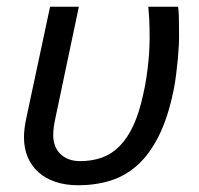

<svg xmlns="http://www.w3.org/2000/svg" viewBox="-20 -532 587 567"><path d="M127.9 -512.2H212.9L144 -185.1Q142.1 -176.3 140.9 -169.9Q139.6 -163.6 138.9 -157.7Q138.2 -151.9 137.7 -145.8Q137.2 -139.6 137.2 -131.8Q137.2 -116.2 142.3 -102.3Q147.5 -88.4 157.5 -78.1Q167.5 -67.9 182.4 -62Q197.3 -56.2 216.8 -56.2Q252 -56.2 281 -66.7Q310.1 -77.1 333.3 -100.6Q356.4 -124 373.8 -161.4Q391.1 -198.7 402.8 -252.9Q408.7 -278.3 412.4 -303.2Q416 -328.1 418.2 -349.9Q420.4 -371.6 421.1 -389.2Q421.9 -406.7 421.9 -417Q421.9 -453.6 420.7 -475.3Q419.4 -497.1 418 -512.2H505.9Q506.3 -508.8 507.1 -502.4Q507.8 -496.1 508.1 -485.6Q508.3 -475.1 508.5 -459.2Q508.8 -443.4 508.8 -420.9Q508.8 -415 508.1 -398.4Q507.3 -381.8 505.4 -359.9Q503.4 -337.9 500.2 -312.5Q497.1 -287.1 492.2 -263.2Q475.6 -183.6 448.7 -130.1Q421.9 -76.7 386 -44.4Q350.1 -12.2 305.9 1.5Q261.7 15.1 210.9 15.1Q173.8 15.1 144 5.1Q114.3 -4.9 93.5 -23.4Q72.8 -42 61.8 -68.1Q50.8 -94.2 50.8 -127Q50.8 -151.9 58.1 -185.1Z"/></svg>

Font: Lorenzo Sans
Style: Italic
Weight: 400
Italic angle: -12°
Foundry: Intel Corporation
Version: Version 1.00; ttfautohint (v1.5)